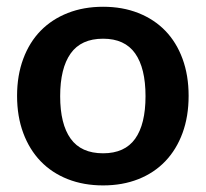

<svg xmlns="http://www.w3.org/2000/svg" viewBox="-20 -541 608 568"><path d="M285 -521Q342.5 -521 389.2 -502.5Q436 -484 469 -450Q502 -416 520 -367Q538 -318 538 -257.5Q538 -196.5 520 -147.5Q502 -98.5 469 -64Q436 -29.5 389.2 -11Q342.5 7.5 285 7.5Q227.5 7.5 180.5 -11Q133.5 -29.5 100.2 -64Q67 -98.5 48.8 -147.5Q30.5 -196.5 30.5 -257.5Q30.5 -318 48.8 -367Q67 -416 100.2 -450Q133.5 -484 180.5 -502.5Q227.5 -521 285 -521ZM285 -87.5Q349 -87.5 379.8 -130.5Q410.5 -173.5 410.5 -256.5Q410.5 -339.5 379.8 -383Q349 -426.5 285 -426.5Q220 -426.5 189 -382.8Q158 -339 158 -256.5Q158 -174 189 -130.8Q220 -87.5 285 -87.5Z"/></svg>

Font: LatoHex
Style: Bold
Weight: 700
Designer: Lukasz Dziedzic
Foundry: tyPoland Lukasz Dziedzic
Version: Version 1.104; Western+Polish opensource